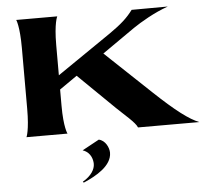

<svg xmlns="http://www.w3.org/2000/svg" viewBox="-63 -772 1303 1142"><g transform="rotate(-5 588.5 -201.0)"><path d="M320 -700H75C75 -700 94 -662 94 -530V-169C94 -38 75 0 75 0H320C320 0 299 -38 299 -169V-265L404 -338L621 -126C665 -83 730 -30 741 0H1107C1048 -23 971 -81 845 -200L574 -456L769 -592C813 -622 897 -672 980 -701L764 -700C730 -654 692 -620 623 -572L299 -350V-530C299 -662 320 -700 320 -700ZM386 293 391 299C468 266 562 213 562 135C562 105 541 60 502 52L401 107C454 125 460 175 460 193C460 225 438 263 386 293Z"/></g></svg>

Font: Coconat
Style: Bold
Weight: 900
Width: 8
Designer: Sara Lavazza
Foundry: Collletttivo
Version: Version 1.000;Glyphs 3.2 (3217)